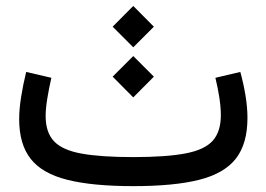

<svg xmlns="http://www.w3.org/2000/svg" viewBox="-20 -635 909 655"><path d="M799.8 -389.6Q811 -349.1 817.6 -308.6Q824.2 -268.1 824.2 -232.9Q824.2 -145 784.9 -94.2Q745.6 -43.5 659.9 -21.7Q574.2 0 434.6 0Q295.9 0 210 -21.5Q124 -43 84.7 -93Q45.4 -143.1 45.4 -228.5Q45.4 -262.2 52 -304Q58.6 -345.7 69.3 -389.6L155.3 -369.6Q147 -334 141.4 -299.3Q135.7 -264.6 135.7 -239.3Q135.7 -183.6 164.1 -153.3Q192.4 -123 257.8 -111.1Q323.2 -99.1 434.6 -99.1Q547.4 -99.1 612.8 -111.6Q678.2 -124 705.8 -155Q733.4 -186 733.4 -242.2Q733.4 -268.6 728.3 -302.2Q723.1 -335.9 714.8 -369.6ZM364.3 -543.9 434.6 -614.7 504.9 -543.9 434.6 -473.6ZM364.3 -373.5 434.6 -443.8 504.9 -373.5 434.6 -302.7Z"/></svg>

Font: Estedad-FD Medium
Style: Regular
Weight: 500
Designer: Amin Abedi
Version: Version 7.3